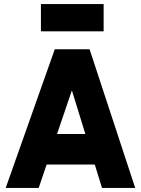

<svg xmlns="http://www.w3.org/2000/svg" viewBox="-20 -923 691 943"><path d="M164 -265H468V-115H164ZM8 0 249 -681H420L644 0H481L305 -570H364L170 0ZM489 -769H181V-903H489Z"/></svg>

Font: Gabarito ExtraBold
Style: Regular
Weight: 800
Designer: Leandro Assis / Alvaro Franca / Felipe Casaprima
Foundry: Naipe Foundry
Version: Version 1.000